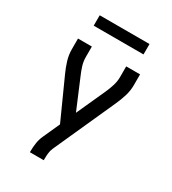

<svg xmlns="http://www.w3.org/2000/svg" viewBox="-217 -1037 1035 1152"><g transform="rotate(30 300.0 -460.5)"><path d="M176 0V-7Q176 -36 180.5 -65Q185 -94 197 -120L249 -235L124 -512Q108 -547 96.5 -584.5Q85 -622 85 -662V-735H181V-662Q181 -646 183.5 -631Q186 -616 190.5 -601.5Q195 -587 200.5 -573Q206 -559 212 -545L297 -343L389 -546Q401 -573 410 -602Q419 -631 419 -662V-735H515V-661Q515 -622 503.5 -584.5Q492 -547 476 -512L284 -86Q276 -68 274 -47.5Q272 -27 272 -7V0ZM128 -849V-921H473V-849Z"/></g></svg>

Font: Iosevka Fixed Curly Md Ex
Style: Regular
Weight: 500
Width: 7
Monospace: yes
Designer: Belleve Invis
Foundry: Belleve Invis
Version: Version 30.1.2